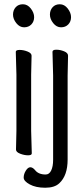

<svg xmlns="http://www.w3.org/2000/svg" viewBox="-20 -718 390 900"><path d="M299 -457 297 -364V30Q297 105 258 141Q236 162 192 162Q148 162 119.5 146.5Q91 131 91 114.5Q91 98 101 82Q111 66 122 66Q133 66 144 79Q160 100 194 100Q211 100 220 81Q229 62 229 31V-364L226 -475Q226 -485 244 -485Q262 -485 280.5 -477.5Q299 -470 299 -457ZM260.5 -698Q282 -698 297.5 -678Q313 -658 313 -637.5Q313 -617 300 -603.5Q287 -590 266 -590Q245 -590 229.5 -609.5Q214 -629 214 -649.5Q214 -670 226.5 -684Q239 -698 260.5 -698ZM55 -17 57 -105V-368L54 -475Q54 -484 72 -484Q90 -484 109 -476.5Q128 -469 128 -457L126 -368V-105L129 1Q129 10 111.5 10Q94 10 74.5 2.5Q55 -5 55 -17ZM87.5 -698Q109 -698 124.5 -678Q140 -658 140 -637.5Q140 -617 127 -603.5Q114 -590 93 -590Q72 -590 56.5 -609.5Q41 -629 41 -649.5Q41 -670 53.5 -684Q66 -698 87.5 -698Z"/></svg>

Font: QiushuiShotai
Style: Regular
Weight: 600
Designer: Fontworks Inc.
Foundry: Fontworks Inc.
Version: Version 1.250